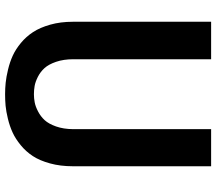

<svg xmlns="http://www.w3.org/2000/svg" viewBox="-66 -744 821 728"><g transform="rotate(90 344.0 -379.5)"><path d="M609.9 -246.1Q609.9 -198.2 599.1 -159.2Q588.4 -120.1 571.3 -94Q554.2 -67.9 530 -48.1Q505.9 -28.3 481.9 -17.3Q458 -6.3 429.9 0.5Q401.9 7.3 380.6 9.3Q359.4 11.2 336.9 11.2Q314.5 11.2 293 9Q271.5 6.8 243.2 0Q214.8 -6.8 190.7 -17.8Q166.5 -28.8 142.3 -48.8Q118.2 -68.8 101.1 -95Q84 -121.1 73 -159.9Q62 -198.7 62 -246.1V-770H204.1V-248Q204.1 -210.4 213.9 -182.1Q223.6 -153.8 237.8 -138.2Q252 -122.6 271 -113Q290 -103.5 305.4 -100.8Q320.8 -98.1 336.9 -98.1Q352.1 -98.1 367.7 -101.1Q383.3 -104 402.1 -113.8Q420.9 -123.5 435.1 -138.9Q449.2 -154.3 459 -182.1Q468.8 -210 469.2 -246.1V-770H609.9Z"/></g></svg>

Font: Junction Bold
Style: Bold
Weight: 700
Designer: Caroline Hadilaksono
Foundry: Caroline Hadilaksono
Version: Version 001.001